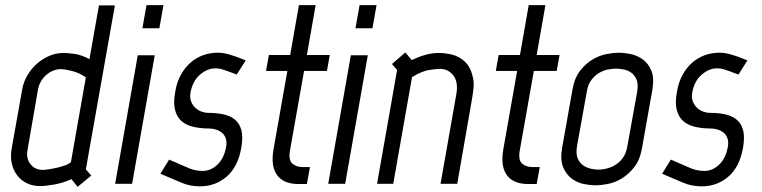

<svg xmlns="http://www.w3.org/2000/svg" viewBox="-20 -715 2963 747"><path d="M314 -414Q288 -432 259.5 -439Q231 -446 216 -446Q201 -446 186.5 -440Q172 -434 160 -423.5Q148 -413 139.5 -398.5Q131 -384 128 -368L87 -131Q81 -99 98.5 -76.5Q116 -54 146 -54Q155 -54 171 -56.5Q187 -59 204 -63Q221 -67 235.5 -72.5Q250 -78 256 -85ZM365 -694H427L314 -56L335 -32L282 12L258 -18Q225 -3 190.5 3Q156 9 136 9Q107 9 84.5 -2Q62 -13 47 -32.5Q32 -52 26 -78.5Q20 -105 25 -135L66 -365Q71 -395 86 -421Q101 -447 123 -466.5Q145 -486 171.5 -497.5Q198 -509 227 -509Q242 -509 269 -505.5Q296 -502 328 -485Z M550 -695H616L600 -605H534ZM516 -500H582L494 0H428Z M919 -141Q906 -66 862 -28Q818 10 758 10Q740 10 721 6.5Q702 3 684 -5L604 -39L638 -94L719 -59Q743 -50 769 -50Q800 -50 826 -74.5Q852 -99 860 -145Q863 -164 858 -177.5Q853 -191 843 -199Q833 -207 820 -211Q807 -215 795 -215Q759 -215 730.5 -222Q702 -229 684.5 -245.5Q667 -262 660.5 -289.5Q654 -317 662 -359Q668 -396 684 -424.5Q700 -453 722 -472Q744 -491 771 -500.5Q798 -510 828 -510Q846 -510 863 -505.5Q880 -501 900 -494L936 -480L901 -425Q877 -434 863.5 -439Q850 -444 842 -446Q834 -448 830 -448.5Q826 -449 822 -449H817Q786 -449 757.5 -424Q729 -399 721 -354Q718 -335 723.5 -320.5Q729 -306 739.5 -296Q750 -286 763.5 -281Q777 -276 789 -276Q821 -276 848 -270.5Q875 -265 893.5 -250Q912 -235 919 -209Q926 -183 919 -141Z M1098 -439H1015L1026 -501H1109L1143 -695H1208L1174 -501H1263L1252 -439H1163L1108 -128Q1102 -92 1117.5 -78.5Q1133 -65 1158 -65H1186L1174 1H1141Q1115 1 1094.5 -6.5Q1074 -14 1060.5 -30.5Q1047 -47 1042.5 -72Q1038 -97 1044 -133Z M1379 -695H1445L1429 -605H1363ZM1345 -500H1411L1323 0H1257Z M1817 -425Q1825 -399 1822.5 -374Q1820 -349 1815 -322L1759 0H1694L1756 -352Q1763 -398 1743 -422.5Q1723 -447 1693 -447Q1676 -447 1648.5 -442.5Q1621 -438 1583 -415L1510 0H1447L1525 -443L1505 -466L1557 -511L1582 -481Q1639 -509 1687 -509Q1709 -509 1730.5 -504.5Q1752 -500 1769 -490Q1786 -480 1798.5 -464Q1811 -448 1817 -425Z M1992 -439H1909L1920 -501H2003L2037 -695H2102L2068 -501H2157L2146 -439H2057L2002 -128Q1996 -92 2011.5 -78.5Q2027 -65 2052 -65H2080L2068 1H2035Q2009 1 1988.5 -6.5Q1968 -14 1954.5 -30.5Q1941 -47 1936.5 -72Q1932 -97 1938 -133Z M2459 -358Q2464 -388 2456.5 -405.5Q2449 -423 2435.5 -432.5Q2422 -442 2405.5 -445Q2389 -448 2377 -448Q2365 -448 2347.5 -445Q2330 -442 2313 -432.5Q2296 -423 2282 -405.5Q2268 -388 2263 -358L2225 -147Q2220 -117 2227.5 -99Q2235 -81 2249 -71.5Q2263 -62 2279.5 -58.5Q2296 -55 2308 -55Q2320 -55 2337 -58.5Q2354 -62 2371 -71.5Q2388 -81 2402 -99Q2416 -117 2421 -147ZM2478 -140Q2470 -93 2447.5 -64.5Q2425 -36 2398 -20Q2371 -4 2343.5 1Q2316 6 2297 6Q2278 6 2252 1Q2226 -4 2204.5 -20Q2183 -36 2171 -64.5Q2159 -93 2167 -140L2207 -365Q2215 -412 2237.5 -440.5Q2260 -469 2287 -484.5Q2314 -500 2341.5 -505Q2369 -510 2388 -510Q2407 -510 2432.5 -505Q2458 -500 2480 -484.5Q2502 -469 2514 -440.5Q2526 -412 2518 -365Z M2871 -141Q2858 -66 2814 -28Q2770 10 2710 10Q2692 10 2673 6.5Q2654 3 2636 -5L2556 -39L2590 -94L2671 -59Q2695 -50 2721 -50Q2752 -50 2778 -74.5Q2804 -99 2812 -145Q2815 -164 2810 -177.5Q2805 -191 2795 -199Q2785 -207 2772 -211Q2759 -215 2747 -215Q2711 -215 2682.5 -222Q2654 -229 2636.5 -245.5Q2619 -262 2612.5 -289.5Q2606 -317 2614 -359Q2620 -396 2636 -424.5Q2652 -453 2674 -472Q2696 -491 2723 -500.5Q2750 -510 2780 -510Q2798 -510 2815 -505.5Q2832 -501 2852 -494L2888 -480L2853 -425Q2829 -434 2815.5 -439Q2802 -444 2794 -446Q2786 -448 2782 -448.5Q2778 -449 2774 -449H2769Q2738 -449 2709.5 -424Q2681 -399 2673 -354Q2670 -335 2675.5 -320.5Q2681 -306 2691.5 -296Q2702 -286 2715.5 -281Q2729 -276 2741 -276Q2773 -276 2800 -270.5Q2827 -265 2845.5 -250Q2864 -235 2871 -209Q2878 -183 2871 -141Z"/></svg>

Font: Marvel
Style: Bold Italic
Weight: 700
Italic angle: -12°
Designer: Carolina Trebol
Foundry: Carolina Trebol
Version: Version 1.001